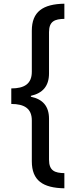

<svg xmlns="http://www.w3.org/2000/svg" viewBox="-20 -852 421 1038"><path d="M41 -374V-290C112 -290 152 -265 152 -201V20C152 124 212 164 328 166V84C277 83 245 72 245 11V-210C245 -279 210 -316 147 -329V-334C210 -348 245 -386 245 -455V-678C245 -738 277 -749 328 -750V-832C212 -830 152 -789 152 -686V-464C152 -399 112 -374 41 -374Z"/></svg>

Font: Noto Sans Devanagari SemiCondensed Medium
Style: Regular
Weight: 500
Width: 4
Designer: Jelle Bosma - Monotype Design Team
Foundry: Monotype Imaging Inc.
Version: Version 2.004